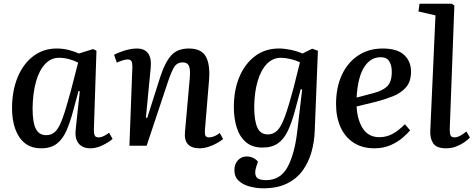

<svg xmlns="http://www.w3.org/2000/svg" viewBox="-20 -787 2558 1037"><path d="M487 -87Q487 -64 492 -54.5Q497 -45 513 -45Q526 -45 540.5 -52Q555 -59 569 -70L588 -37Q571 -21 536.5 -3.5Q502 14 468 14Q425 14 404 -13Q383 -40 389 -90L411 -294L404 -295L375 -188Q359 -127 339 -81.5Q319 -36 287 -11Q255 14 203 14Q148 14 113.5 -14.5Q79 -43 62 -91.5Q45 -140 45 -202Q45 -296 75 -369Q105 -442 159.5 -483.5Q214 -525 286 -525Q323 -525 355.5 -516Q388 -507 406 -498L483 -522L501 -513ZM229 -57Q259 -57 279 -76.5Q299 -96 317.5 -147Q336 -198 362 -294L402 -449Q381 -460 353 -467.5Q325 -475 299 -475Q255 -475 223 -440.5Q191 -406 174 -344.5Q157 -283 156 -202Q156 -126 173.5 -91.5Q191 -57 229 -57Z M1185 -36Q1173 -26 1152 -14Q1131 -2 1106 6Q1081 14 1059 14Q971 14 979 -74L1005 -366Q1009 -414 1000 -432Q991 -450 967 -450Q936 -450 920.5 -424.5Q905 -399 885 -339L772 0H679L695 -428Q695 -448 689.5 -457Q684 -466 669 -466Q651 -466 611 -449L596 -491Q607 -497 627 -505Q647 -513 671.5 -519Q696 -525 718 -525Q804 -525 794 -421L768 -152L775 -150L846 -373Q871 -450 904.5 -487.5Q938 -525 1000 -525Q1068 -525 1092 -481Q1116 -437 1109 -354L1087 -87Q1085 -64 1089.5 -54.5Q1094 -45 1110 -45Q1123 -45 1138.5 -51.5Q1154 -58 1167 -69Z M1612 -304 1604 -305 1573 -189Q1556 -126 1535 -81Q1514 -36 1481.5 -13Q1449 10 1398 10Q1342 10 1308 -19.5Q1274 -49 1258.5 -98.5Q1243 -148 1243 -208Q1243 -301 1273 -372Q1303 -443 1357.5 -484Q1412 -525 1486 -525Q1516 -525 1550 -518Q1584 -511 1614 -498L1666 -524L1697 -513L1680 -82Q1678 -22 1662.5 33.5Q1647 89 1615 133.5Q1583 178 1530.5 204Q1478 230 1401 230Q1365 230 1329 220.5Q1293 211 1269.5 189.5Q1246 168 1246 132Q1246 99 1265 78.5Q1284 58 1313 58Q1330 58 1346.5 65.5Q1363 73 1373 86L1364 114Q1353 148 1363.5 167Q1374 186 1417 186Q1495 186 1533.5 114.5Q1572 43 1586 -82ZM1427 -61Q1456 -61 1477.5 -82Q1499 -103 1519 -158Q1539 -213 1566 -314L1600 -450Q1579 -461 1549.5 -468Q1520 -475 1498 -475Q1453 -475 1421 -441.5Q1389 -408 1371.5 -348.5Q1354 -289 1353 -211Q1353 -137 1369.5 -99Q1386 -61 1427 -61Z M2047 -525Q2125 -525 2162.5 -490.5Q2200 -456 2200 -400Q2200 -346 2172.5 -315Q2145 -284 2102 -267Q2059 -250 2013 -238L1906 -212Q1910 -138 1940.5 -92Q1971 -46 2029 -46Q2066 -46 2098.5 -63Q2131 -80 2167 -116L2195 -83Q2181 -66 2154.5 -43Q2128 -20 2089.5 -3Q2051 14 2002 14Q1936 14 1889.5 -16.5Q1843 -47 1819 -101Q1795 -155 1795 -225Q1795 -314 1826 -381.5Q1857 -449 1914 -487Q1971 -525 2047 -525ZM2096 -399Q2096 -434 2082.5 -456Q2069 -478 2036 -478Q1980 -478 1946 -423Q1912 -368 1906 -260L1997 -284Q2047 -297 2071.5 -321Q2096 -345 2096 -399Z M2332 -704 2240 -725 2246 -767H2420L2434 -757L2409 -87Q2409 -65 2414 -55Q2419 -45 2436 -45Q2461 -45 2499 -77L2518 -44Q2508 -33 2489 -19.5Q2470 -6 2444.5 4Q2419 14 2389 14Q2338 14 2320 -12.5Q2302 -39 2304 -82Z"/></svg>

Font: Literata 36pt Medium
Style: Italic
Weight: 500
Italic angle: -2°
Designer: Latin by Veronika Burian and Jose Scaglione. Greek by Irene Vlachou. Cyrillic by Vera Evstafieva
Foundry: TypeTogether
Version: Version 3.002